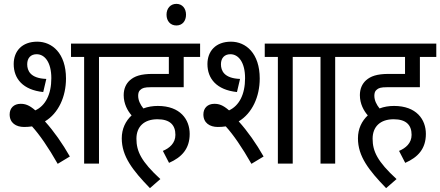

<svg xmlns="http://www.w3.org/2000/svg" viewBox="-20 -848 2281 995"><path d="M105 -190C119 -190 133 -191 146 -193C185 -150 230 -85 279 1L342 -37C304 -104 259 -168 213 -219C283 -261 322 -347 322 -441C322 -572 250 -632 173 -632C94 -632 51 -583 51 -516C51 -440 99 -382 204 -371L220 -439C137 -442 121 -482 121 -515C121 -547 139 -567 170 -567C212 -567 246 -525 246 -443C246 -358 215 -300 163 -276C131 -304 110 -310 87 -310C52 -310 30 -288 30 -255C30 -211 63 -190 105 -190ZM493 -553H577V-622H348V-553H416V0H493Z M824 -66 856 -4C922 -33 963 -77 963 -154C963 -229 914 -299 798 -299C772 -299 746 -295 723 -286C707 -306 696 -328 696 -352C696 -364 699 -376 707 -382C717 -392 730 -396 761 -396H932V-553H1017V-622H565V-553H855V-465H771C709 -465 677 -453 653 -432C633 -414 621 -388 621 -355C621 -310 641 -274 662 -250C631 -221 611 -181 611 -131C611 -38 667 34 757 127L811 80C712 -11 687 -64 687 -129C687 -192 727 -230 796 -230C861 -230 889 -200 889 -149C889 -106 858 -80 824 -66Z M843 -772C843 -739 863 -716 894 -716C925 -716 944 -739 944 -772C944 -804 925 -828 894 -828C863 -828 843 -804 843 -772Z M1109 -190C1123 -190 1137 -191 1150 -193C1189 -150 1234 -85 1283 1L1346 -37C1308 -104 1263 -168 1217 -219C1287 -261 1326 -347 1326 -441C1326 -572 1254 -632 1177 -632C1098 -632 1055 -583 1055 -516C1055 -440 1103 -382 1208 -371L1224 -439C1141 -442 1125 -482 1125 -515C1125 -547 1143 -567 1174 -567C1216 -567 1250 -525 1250 -443C1250 -358 1219 -300 1167 -276C1135 -304 1114 -310 1091 -310C1056 -310 1034 -288 1034 -255C1034 -211 1067 -190 1109 -190ZM1497 -553H1581V-622H1352V-553H1420V0H1497Z M1717 -553H1801V-622H1569V-553H1641V0H1717Z M2048 -66 2080 -4C2146 -33 2187 -77 2187 -154C2187 -229 2138 -299 2022 -299C1996 -299 1970 -295 1947 -286C1931 -306 1920 -328 1920 -352C1920 -364 1923 -376 1931 -382C1941 -392 1954 -396 1985 -396H2156V-553H2241V-622H1789V-553H2079V-465H1995C1933 -465 1901 -453 1877 -432C1857 -414 1845 -388 1845 -355C1845 -310 1865 -274 1886 -250C1855 -221 1835 -181 1835 -131C1835 -38 1891 34 1981 127L2035 80C1936 -11 1911 -64 1911 -129C1911 -192 1951 -230 2020 -230C2085 -230 2113 -200 2113 -149C2113 -106 2082 -80 2048 -66Z"/></svg>

Font: Noto Sans Devanagari UI Condensed
Style: Regular
Weight: 400
Width: 3
Designer: Jelle Bosma - Monotype Design Team
Foundry: Monotype Imaging Inc.
Version: Version 2.004